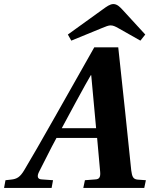

<svg xmlns="http://www.w3.org/2000/svg" viewBox="-44 -925 738 945"><path d="M290 -755 307 -725 458 -787C477 -795 490 -800 500 -800C512 -800 522 -796 541 -785L647 -725L671 -755L559 -877C545 -892 532 -905 514 -905C497 -905 480 -892 462 -879ZM-24 0H210L217 -38L161 -42C139 -43 138 -59 148 -79C176 -132 202 -188 234 -246H434L449 -79C451 -55 446 -43 426 -42L374 -38L366 0H666L674 -38L633 -41C610 -43 606 -58 602 -86C594 -159 580 -302 572 -375L538 -692H420L226 -349C166 -243 103 -133 75 -87C55 -54 40 -44 10 -41L-17 -38ZM260 -294C273 -319 386 -528 403 -555H405L429 -294Z"/></svg>

Font: Heuristica
Style: Bold Italic
Weight: 700
Italic angle: -13°
Version: Version 1.0.1